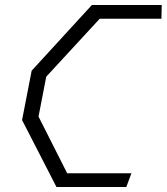

<svg xmlns="http://www.w3.org/2000/svg" viewBox="-20 -750 668 770"><path d="M206.5 0H486.5L507 -55H249.5L134.5 -282.5L165.5 -442.5L380 -675H627.5L628.5 -730H348.5L107 -466.5L68.5 -268.5Z"/></svg>

Font: Monaspace Krypton ExtraLight
Style: Italic
Weight: 200
Italic angle: -11°
Designer: Riley Cran & the Lettermatic Team
Foundry: Lettermatic
Version: Version 1.101 (Monaspace Krypton)